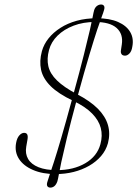

<svg xmlns="http://www.w3.org/2000/svg" viewBox="-20 -776 609 852"><path d="M227 -3.5Q169 -3.5 126.5 -21.8Q84 -40 64 -71.2Q44 -102.5 51.5 -142Q55.5 -164 65.8 -175.2Q76 -186.5 87 -186.5Q97.5 -186.5 101 -179Q104.5 -171.5 102 -157L96.5 -125.5Q91 -94 104.8 -70.5Q118.5 -47 150.8 -34Q183 -21 232.5 -21Q306.5 -21 358.8 -51.8Q411 -82.5 425.5 -136Q436 -174 427.2 -208Q418.5 -242 388.5 -272.5Q358.5 -303 305 -328.5Q238.5 -360 204.5 -394Q170.5 -428 162.2 -466.5Q154 -505 166 -549Q174.5 -579.5 195.5 -605.8Q216.5 -632 248 -652.2Q279.5 -672.5 320.2 -683.8Q361 -695 410 -695Q466.5 -695 504 -678.5Q541.5 -662 558 -633.5Q574.5 -605 567 -568Q564 -548.5 554.5 -538.8Q545 -529 535 -529Q524 -529 519.5 -535.5Q515 -542 516.5 -552L520.5 -578.5Q527.5 -625 497.5 -651.8Q467.5 -678.5 402 -678.5Q349.5 -678.5 306.8 -662.2Q264 -646 235.5 -618Q207 -590 197.5 -554Q187 -515.5 194.5 -482.2Q202 -449 232.8 -419Q263.5 -389 321 -358.5Q380 -328 414 -293.8Q448 -259.5 459 -221.2Q470 -183 459 -140.5Q450 -108.5 428.5 -83.5Q407 -58.5 375.8 -40.5Q344.5 -22.5 306.8 -13Q269 -3.5 227 -3.5ZM324.5 -349.5H303.5Q334.5 -462.5 352.2 -533.2Q370 -604 379 -643.5Q388 -683 391.5 -702.2Q395 -721.5 398 -731.5Q402 -743.5 410.5 -749.8Q419 -756 428.5 -756Q437.5 -756 441.5 -749.8Q445.5 -743.5 441.5 -731Q439 -721.5 431.8 -702.5Q424.5 -683.5 411.2 -643.8Q398 -604 376.8 -533.5Q355.5 -463 324.5 -349.5ZM301.5 -342H323Q293.5 -233 277 -164.5Q260.5 -96 252.2 -57.5Q244 -19 240.8 0Q237.5 19 234.5 29Q229.5 43 221.5 49.8Q213.5 56.5 203.5 56.5Q194 56.5 190 49.8Q186 43 191 28.5Q194 18 200.5 -0.8Q207 -19.5 219.5 -58Q232 -96.5 252 -164.8Q272 -233 301.5 -342Z"/></svg>

Font: Fraunces Thin
Style: Italic
Weight: 250
Italic angle: -16°
Version: Version 1.000;[b76b70a41]